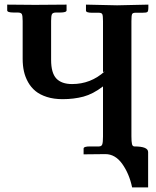

<svg xmlns="http://www.w3.org/2000/svg" viewBox="-20 -667 674 831"><path d="M548.8 -77.1Q548.8 -53.2 551.3 -43.2Q553.7 -33.2 562 -33.2Q621.1 -33.2 621.1 -8.8V144H551.8Q539.6 85.4 509.3 42.7Q479 0 436 0L341.8 1V-23.9Q341.8 -33.2 369.1 -33.2H408.2Q419.4 -33.2 422.6 -42.2Q425.8 -51.3 425.8 -76.2V-293Q382.3 -259.8 341.1 -248.8Q299.8 -237.8 251 -237.8Q212.9 -237.8 183.1 -247.3Q153.3 -256.8 133.8 -272.7Q114.3 -288.6 101.6 -311.3Q88.9 -334 83.5 -358.6Q78.1 -383.3 78.1 -412.1V-576.2Q78.1 -599.1 74.5 -606Q70.8 -612.8 56.2 -612.8H47.9H39.1Q11.2 -612.8 11.2 -622.1V-634.8V-647L125 -646H139.2Q157.2 -646 203.6 -646.5Q250 -647 268.1 -647V-622.1Q268.1 -612.8 240.2 -612.8H223.1Q208.5 -612.8 204.8 -605.5Q201.2 -598.1 201.2 -576.2V-408.2Q201.2 -351.1 223.9 -327.1Q246.6 -303.2 292 -303.2Q372.6 -303.2 433.1 -357.9L425.8 -355V-575.2Q425.8 -598.6 422.9 -605.2Q419.9 -611.8 408.2 -611.8H378.9Q352.1 -611.8 352.1 -621.1V-633.8V-647L486.8 -644Q504.9 -644.5 554.2 -645.5Q603.5 -646.5 622.1 -647V-634.8Q622.1 -618.7 617.9 -615.2Q613.8 -611.8 595.2 -611.8H581.1H565.9Q554.7 -611.8 551.8 -606Q548.8 -600.1 548.8 -575.2Z"/></svg>

Font: Common Serif
Style: Bold
Weight: 700
Designer: Philipp H. Poll, Khaled Hosny
Foundry: Stefan Peev, Context Ltd.
Version: Version 1.026